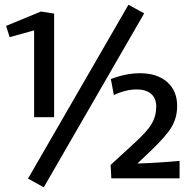

<svg xmlns="http://www.w3.org/2000/svg" viewBox="-20 -758 807 816"><path d="M99.1 1 525.9 -737.8 592.8 -701.2 166 38.1ZM210 -700.2V-259.8H125V-628.9L21 -600.1L5.9 -647.9L153.8 -709ZM732.9 -308.1Q732.9 -259.3 710.4 -220.2Q688 -181.2 622.1 -118.2L564 -63Q652.8 -65.9 743.2 -74.2V0H453.1L450.2 -57.1L545.9 -145Q605 -198.2 624.5 -231.7Q644 -265.1 644 -305.2Q644 -340.3 622.1 -359.1Q600.1 -377.9 561 -377.9Q514.2 -377.9 463.9 -354L451.2 -421.9Q515.1 -446.8 575.2 -446.8Q647.9 -446.8 690.4 -409.4Q732.9 -372.1 732.9 -308.1Z"/></svg>

Font: Sarala
Style: Regular
Weight: 400
Designer: Andres Torresi
Foundry: Huerta Tipografica
Version: Version 1.004;PS 001.003;hotconv 1.0.70;makeotf.lib2.5.58329